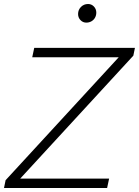

<svg xmlns="http://www.w3.org/2000/svg" viewBox="-32 -939 694 959"><path d="M-12 0 -4 -39 561 -653H129L139 -700H642L634 -661L69 -47H513L503 0ZM399 -826Q382 -826 370 -838.5Q358 -851 358 -869Q358 -890 372.5 -904.5Q387 -919 408 -919Q425 -919 437 -906.5Q449 -894 449 -876Q449 -862 442.5 -850.5Q436 -839 424.5 -832.5Q413 -826 399 -826Z"/></svg>

Font: Red Hat Text VF
Style: Italic
Weight: 300
Italic angle: -12°
Designer: Pentagram, MCKL
Foundry: Pentagram, MCKL
Version: Version 1.023